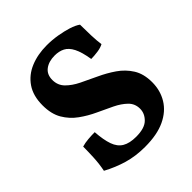

<svg xmlns="http://www.w3.org/2000/svg" viewBox="-192 -809 942 942"><g transform="rotate(-45 279.0 -338.0)"><path d="M273 9Q208 9 153.5 -7Q99 -23 47 -51Q55 -91 57 -132Q59 -173 59 -207Q79 -213 103 -215Q127 -217 149 -217Q153 -160 165.5 -124.5Q178 -89 205 -73Q232 -57 277 -57Q336 -57 362 -82.5Q388 -108 388 -141Q388 -176 364 -199.5Q340 -223 303 -241Q266 -259 224.5 -278Q183 -297 145.5 -324Q108 -351 84.5 -391Q61 -431 61 -491Q61 -557 90.5 -600Q120 -643 170.5 -664Q221 -685 284 -685Q321 -685 357 -679Q393 -673 423 -663.5Q453 -654 471 -641Q471 -605 472.5 -564.5Q474 -524 478 -499Q462 -490 436.5 -486.5Q411 -483 391 -483Q382 -539 366.5 -569Q351 -599 328.5 -610.5Q306 -622 276 -622Q235 -622 209 -602.5Q183 -583 183 -545Q183 -508 207.5 -483Q232 -458 270.5 -439Q309 -420 352.5 -400Q396 -380 434.5 -353.5Q473 -327 497.5 -288Q522 -249 522 -191Q522 -134 494.5 -88.5Q467 -43 412 -17Q357 9 273 9Z"/></g></svg>

Font: Vollkorn
Style: Bold
Weight: 700
Designer: Friedrich Althausen
Foundry: Friedrich Althausen
Version: Version 5.000